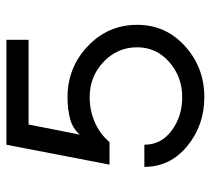

<svg xmlns="http://www.w3.org/2000/svg" viewBox="-50 -624 674 615"><g transform="rotate(-90 287.5 -317.0)"><path d="M60 -192.1H130.9Q130.9 -138.1 176.5 -104.4Q222.1 -70.8 283.3 -70.8Q348.1 -70.8 395.6 -112.2Q443 -153.7 443 -214.9Q443 -278.5 396.2 -322.9Q349.3 -367.3 283.3 -367.3Q241.3 -367.3 203.5 -351.1Q165.7 -334.9 139.3 -303.7H67.2L130.9 -633.9H467V-563H195.7L163.3 -398.6Q182.5 -421.4 213.1 -429.8Q243.7 -438.2 283.3 -438.2Q378.2 -438.2 446.6 -373.3Q515 -308.5 515 -214.9Q515 -123.6 446.6 -61.8Q378.2 0 283.3 0Q193.3 0 126.7 -54.6Q60 -109.2 60 -192.1Z"/></g></svg>

Font: Lohit Gujarati
Style: Regular
Weight: 400
Version: 2.92.4